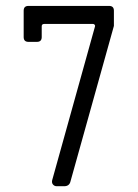

<svg xmlns="http://www.w3.org/2000/svg" viewBox="-20 -645 478 665"><path d="M62 -516.6V-607.9Q62 -624.5 78.6 -624.5H357.9Q374.5 -624.5 374.5 -607.9V-555.2L224.1 -16.6Q220.2 0 202.1 0H176.3Q168.9 0 163.8 -5.6Q158.7 -11.2 160.6 -20.5L309.1 -553.7Q310.1 -555.7 308.1 -558.8Q306.2 -562 302.7 -562H132.8Q124.5 -562 124.5 -553.7V-516.6Q124.5 -500 107.9 -500H78.6Q62 -500 62 -516.6Z"/></svg>

Font: GOSTRUS
Style: type_B
Weight: 400
Designer: Юрий и Татьяна Кривогуз
Version: Version 02.00